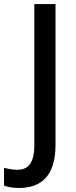

<svg xmlns="http://www.w3.org/2000/svg" viewBox="-88 -734 376 951"><path d="M7 197C117 197 187 136 187 -17V-714H82V-13C82 77 48 107 -2 107C-27 107 -49 102 -68 97V185C-49 193 -24 197 7 197Z"/></svg>

Font: Noto Sans Khmer UI SemiCondensed Medium
Style: Regular
Weight: 500
Width: 4
Designer: Danh Hong and the Monotype Design Team
Foundry: Monotype Imaging Inc.
Version: Version 2.002